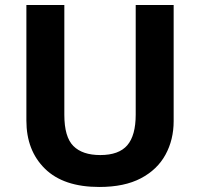

<svg xmlns="http://www.w3.org/2000/svg" viewBox="-20 -734 796 764"><path d="M671 -252Q671 -178 638.5 -118.5Q606 -59 540.5 -24.5Q475 10 375 10Q233 10 159 -62.5Q85 -135 85 -254V-714H236V-277Q236 -189 272 -153Q308 -117 379 -117Q453 -117 486.5 -156Q520 -195 520 -278V-714H671Z"/></svg>

Font: Noto Sans Adlam Unjoined
Style: Bold
Weight: 700
Version: Version 3.001